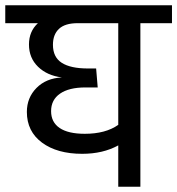

<svg xmlns="http://www.w3.org/2000/svg" viewBox="-40 -709 673 729"><path d="M613 -621H493V0H409V-157Q351 -125 272 -125Q177 -125 119.5 -167.5Q62 -210 62 -284Q62 -338 98.5 -375Q135 -412 195 -415Q139 -422 104.5 -455.5Q70 -489 70 -540Q70 -590 104 -621H-20V-689H613ZM409 -621H255Q207 -621 184 -599.5Q161 -578 161 -539Q161 -492 194.5 -470.5Q228 -449 294 -449H325L331 -377H284Q222 -377 188 -353.5Q154 -330 154 -287Q154 -245 186.5 -223Q219 -201 282 -201Q361 -201 409 -235Z"/></svg>

Font: FiraGO
Style: Regular
Weight: 400
Designer: bBox Type
Foundry: bBox Type GmbH
Version: Version 1.001;April 20, 2020;FontCreator 12.0.0.2555 64-bit